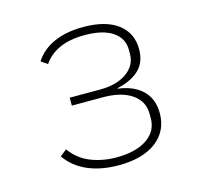

<svg xmlns="http://www.w3.org/2000/svg" viewBox="-84 -621 768 726"><g transform="rotate(-15 300.0 -258.0)"><path d="M296 12Q228 12 176 -10Q124 -32 92 -77L118 -98Q148 -56 194.5 -37.5Q241 -19 296 -19Q371 -19 414.5 -48.5Q458 -78 458 -128V-146Q458 -195 417 -223.5Q376 -252 305 -252H182V-283H301Q366 -283 405.5 -311Q445 -339 445 -384V-400Q445 -445 407 -471Q369 -497 297 -497Q238 -497 198 -478.5Q158 -460 136 -427L111 -444Q137 -485 185 -506.5Q233 -528 300 -528Q388 -528 435.5 -492Q483 -456 483 -393Q483 -340 451 -311Q419 -282 366 -271V-269Q428 -261 462 -227.5Q496 -194 496 -139Q496 -69 443 -28.5Q390 12 296 12Z"/></g></svg>

Font: IBM Plex Mono ExtraLight
Style: Regular
Weight: 200
Monospace: yes
Designer: Mike Abbink, Paul van der Laan, Pieter van Rosmalen
Foundry: Bold Monday
Version: Version 2.3